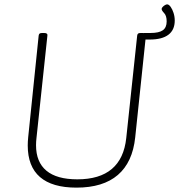

<svg xmlns="http://www.w3.org/2000/svg" viewBox="-20 -853 820 879"><path d="M330 6Q219 6 163 -42.5Q107 -91 107 -187Q107 -196 107.5 -205Q108 -214 109 -224L157 -690Q158 -697 161.5 -699.5Q165 -702 174 -702H182Q199 -702 197 -690L147 -221Q146 -213 145.5 -204.5Q145 -196 145 -188Q145 -111 192.5 -71.5Q240 -32 334 -32Q436 -32 492 -79.5Q548 -127 558 -221L608 -690Q609 -697 612.5 -699.5Q616 -702 625 -702H633Q650 -702 648 -690L599 -224Q587 -110 519.5 -52Q452 6 330 6ZM636 -672 639 -702H669Q708 -702 725.5 -714.5Q743 -727 743 -755Q743 -781 731.5 -793Q720 -805 720 -812Q720 -816 724.5 -821Q729 -826 735 -829.5Q741 -833 745 -833Q753 -833 761 -822Q769 -811 774.5 -794Q780 -777 780 -759Q780 -716 751 -694Q722 -672 666 -672Z"/></svg>

Font: Asap Thin
Style: Italic
Weight: 250
Italic angle: -6°
Designer: Pablo Cosgaya
Foundry: Omnibus-Type
Version: Version 3.001